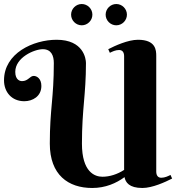

<svg xmlns="http://www.w3.org/2000/svg" viewBox="-20 -928 878 956"><path d="M689 8C739 8 804 -22 837 -39L829 -57C817 -51 801 -43 783 -43C766 -43 758 -55 758 -74V-649C758 -678 756 -730 667 -730C617 -730 552 -700 519 -683L527 -665C539 -671 555 -679 573 -679C590 -679 598 -667 598 -648V-82C564 -60 526 -48 490 -48C452 -48 388 -71 388 -213C388 -385 408 -456 408 -614C408 -635 396 -730 262 -730C145 -730 0 -663 0 -528C0 -470 38 -424 101 -424C142 -424 186 -448 186 -500C186 -537 163 -550 148 -550C128 -550 121 -524 89 -524C82 -524 56 -528 56 -570C56 -642 151 -683 193 -683C236 -683 248 -650 248 -614C248 -439 228 -385 228 -213C228 -57 320 8 439 8C506 8 559 -16 600 -46C605 -20 623 8 689 8ZM334 -855C334 -826 358 -802 387 -802C416 -802 440 -826 440 -855C440 -884 416 -908 387 -908C358 -908 334 -884 334 -855ZM506 -855C506 -826 530 -802 559 -802C588 -802 612 -826 612 -855C612 -884 588 -908 559 -908C530 -908 506 -884 506 -855Z"/></svg>

Font: Berkshire Swash
Style: Regular
Weight: 700
Designer: Astigmatic (AOETI)
Foundry: Astigmatic (AOETI)
Version: Version 1.000